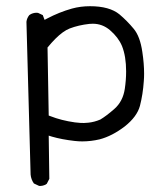

<svg xmlns="http://www.w3.org/2000/svg" viewBox="-20 -494 540 631"><path d="M309.6 -101.1Q290 -92.8 270.5 -90.8Q261.2 -89.8 255.9 -89.8Q250.5 -89.8 243.9 -90.1Q237.3 -90.3 226.1 -91.8Q181.6 -98.1 145.5 -112.3L140.1 -114.3L136.2 -337.9Q150.4 -355 161.6 -366.2Q187.5 -392.1 209 -400.4Q238.3 -411.6 273.9 -415.5Q279.8 -416 285.2 -416Q316.4 -416 341.3 -395Q369.1 -371.1 380.9 -342.8Q394.5 -309.1 394.5 -259.3Q394.5 -231 390.1 -201.7Q383.8 -160.6 356 -136.2Q330.1 -113.3 309.6 -101.1ZM107.9 116.7Q109.9 117.2 111.3 117.2Q112.8 117.2 115 116.9Q117.2 116.7 119.9 116.2Q122.6 115.7 125 114.7Q129.9 113.3 133.8 109.9L142.1 93.8L140.1 -48.3L150.9 -44.9Q183.1 -35.6 225.1 -30.8Q237.8 -29.3 250.5 -29.3Q278.8 -29.3 307.6 -36.1Q348.6 -46.9 390.1 -78.6Q430.2 -110.4 439.9 -146Q449.7 -184.1 452.6 -227.1Q453.6 -238.8 453.6 -251.5Q453.6 -284.7 447.8 -323.2Q440.4 -374.5 419.4 -399.4Q397.5 -425.8 372.6 -446.8Q339.8 -473.6 275.9 -473.6Q244.6 -473.6 216.3 -465.8Q174.8 -454.1 134.8 -433.1L126.5 -428.7L120.6 -444.3L105 -451.7Q103 -452.1 98.9 -452.1Q94.7 -452.1 88.4 -450.4Q82 -448.7 76.2 -444.3Q68.4 -434.6 66.9 -422.4L80.6 79.6Q82 95.7 91.3 108.9Z"/></svg>

Font: NaikaiFont
Style: Light
Weight: 300
Version: Version 1.89